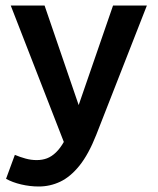

<svg xmlns="http://www.w3.org/2000/svg" viewBox="-20 -490 574 698"><path d="M121 188Q89 188 57 180.5Q25 173 2 160L34 73Q53 81 73 86.5Q93 92 113 92Q134 92 151 85.5Q168 79 183.5 64Q199 49 212 26L19 -470H142L266 -108L391 -470H514L330 0Q302 71 269 112Q236 153 199 170.5Q162 188 121 188Z"/></svg>

Font: Gantari SemiBold
Style: Regular
Weight: 600
Designer: Anugrah Pasau
Foundry: Lafontype
Version: Version 1.000; ttfautohint (v1.8.3)